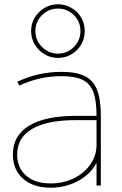

<svg xmlns="http://www.w3.org/2000/svg" viewBox="-20 -865 569 895"><path d="M216 10Q135 10 87.5 -32Q40 -74 40 -145Q40 -233 115.5 -279Q191 -325 334 -325H430Q430 -396 415 -436Q400 -476 364.5 -493Q329 -510 267 -510Q215 -510 166 -499Q117 -488 70 -466L61 -484Q109 -507 160.5 -518.5Q212 -530 267 -530Q335 -530 375 -510.5Q415 -491 432.5 -446Q450 -401 450 -325V0H430V-104H429Q401 -52 343 -21Q285 10 216 10ZM216 -10Q276 -10 324.5 -34Q373 -58 401.5 -99Q430 -140 430 -190V-305H334Q199 -305 129.5 -264Q60 -223 60 -145Q60 -83 101.5 -46.5Q143 -10 216 -10ZM250 -595Q216 -595 187.5 -612Q159 -629 142 -657.5Q125 -686 125 -720Q125 -755 142 -783Q159 -811 187.5 -828Q216 -845 250 -845Q285 -845 313.5 -828Q342 -811 358.5 -783Q375 -755 375 -720Q375 -686 358.5 -657.5Q342 -629 313.5 -612Q285 -595 250 -595ZM250 -615Q294 -615 324.5 -646Q355 -677 355 -720Q355 -764 324.5 -794.5Q294 -825 250 -825Q207 -825 176 -794.5Q145 -764 145 -720Q145 -677 176 -646Q207 -615 250 -615Z"/></svg>

Font: M PLUS 1 Thin Thin
Style: Regular
Weight: 250
Version: Version 1.001